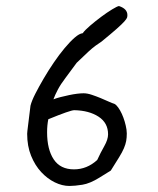

<svg xmlns="http://www.w3.org/2000/svg" viewBox="-20 -641 522 636"><path d="M140 -246Q136 -226 136 -203Q136 -146 158 -113Q180 -80 225 -80Q268 -80 302 -111Q313 -135 325.5 -157Q338 -179 338 -196Q338 -234 306.5 -254.5Q275 -275 226 -276Q213 -276 140 -246ZM399 -212Q399 -209 399.5 -205.5Q400 -202 400 -199Q400 -185 398 -174Q396 -163 390.5 -150Q385 -137 374.5 -120Q364 -103 347 -76L310 -53Q278 -33 252.5 -29Q227 -25 210 -25Q186 -25 161.5 -37Q137 -49 116.5 -71Q96 -93 83 -125Q70 -157 70 -198Q70 -203 73 -226Q76 -249 81 -291Q85 -307 97 -330.5Q109 -354 124.5 -380.5Q140 -407 158 -433.5Q176 -460 194 -481.5Q212 -503 227.5 -516.5Q243 -530 254 -531Q261 -541 278.5 -556Q296 -571 315.5 -585.5Q335 -600 351.5 -610Q368 -620 374 -621Q402 -612 402 -591Q402 -587 401 -583Q400 -579 392 -570Q384 -561 366.5 -545.5Q349 -530 316 -503Q308 -498 297 -490Q286 -482 273 -470L234 -433L197 -383Q181 -362 171.5 -344Q162 -326 157 -312Q167 -316 181 -319.5Q195 -323 209 -326Q223 -329 235.5 -330.5Q248 -332 257 -332Q269 -332 284 -327Q299 -322 313.5 -316Q328 -310 340 -304.5Q352 -299 359 -297Q365 -294 371.5 -285Q378 -276 383.5 -264Q389 -252 393 -238.5Q397 -225 399 -212Z"/></svg>

Font: Gaegu
Style: Accents-Regular
Weight: 400
Designer: JIKJI
Foundry: JIKJI
Version: Version 1.00